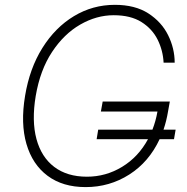

<svg xmlns="http://www.w3.org/2000/svg" viewBox="-20 -757 765 787"><path d="M699.9 -225.5 693.2 -186.4H634.2Q590.6 -93 509.8 -41.5Q429 9.9 331 9.9Q237.2 9.9 175.1 -36.4Q112.9 -82.7 88.4 -166.9Q63.9 -251.1 82.7 -363.6Q101.2 -476.6 153.8 -560.5Q206.3 -644.5 283.2 -690.9Q360.1 -737.2 450.6 -737.2Q533.7 -737.2 588.1 -702.1Q642.4 -666.9 669.2 -612.6Q696 -558.2 696 -500H650.6Q648.1 -550.1 626.1 -594.5Q604 -638.8 559.8 -666.7Q515.6 -694.6 446 -694.6Q375.4 -694.6 308.8 -656.2Q242.2 -617.9 193.4 -544Q144.5 -470.2 126.4 -363.6Q109.4 -261.7 129.4 -187.3Q149.5 -112.9 202.4 -72.8Q255.3 -32.7 336.3 -32.7Q414.1 -32.7 480.6 -73.2Q547.2 -113.6 586.6 -186.4H376.1L382.5 -225.5H604.8Q618.6 -260.7 625.4 -299.7H393.5L400.9 -340.9H676.1L668.7 -299.7Q662.3 -261 650.2 -225.5Z"/></svg>

Font: Inter Extra Light  BETA
Style: Italic
Weight: 200
Italic angle: 9.39999°
Designer: Rasmus Andersson
Foundry: rsms
Version: Version 3.011;git-f93a4a705